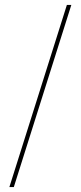

<svg xmlns="http://www.w3.org/2000/svg" viewBox="-20 -743 327 778"><path d="M18 15 251 -723H269L36 15Z"/></svg>

Font: Kalnia Glaze Thin Light
Style: Regular
Weight: 300
Version: Version 1.110